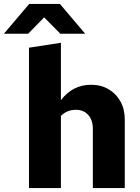

<svg xmlns="http://www.w3.org/2000/svg" viewBox="-88 -954 708 974"><path d="M59 0V-712L221 -737V-446Q281 -524 374 -524Q424 -524 462.5 -501.5Q501 -479 523 -439.5Q545 -400 545 -348V0H383V-301Q383 -345 359.5 -371Q336 -397 297 -397Q275 -397 256 -389.5Q237 -382 221 -366V0ZM-68 -783 60 -934H216L344 -783H218L136 -866L55 -783Z"/></svg>

Font: Red Hat Mono VF Light
Style: Regular
Weight: 300
Monospace: yes
Designer: Pentagram, MCKL
Foundry: Pentagram, MCKL
Version: Version 1.023